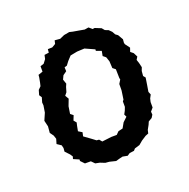

<svg xmlns="http://www.w3.org/2000/svg" viewBox="-54 -758 363 368"><g transform="rotate(-15 127.5 -574.0)"><path d="M135 -443 122 -445H114L104 -448L95 -449L88 -455L76 -454L68 -461V-464L56 -468L57 -473L53 -478L44 -486V-493L42 -499L33 -504L35 -514L32 -521L26 -528V-532V-541L22 -553L27 -568L28 -582L27 -588L29 -598L25 -603L27 -613L32 -619L33 -626L34 -636V-641L43 -645L42 -656L49 -659L54 -667L55 -675L64 -677V-684L73 -685L80 -690L81 -697H92L101 -702L112 -705L119 -704L131 -703L142 -702L150 -704L157 -699L161 -700L174 -696L179 -691L186 -689L192 -684L196 -678L201 -675L208 -665V-658L209 -655L217 -646L215 -638L221 -634L226 -626L223 -620L226 -613L229 -604L227 -597V-587L231 -583L230 -568L229 -555L232 -549L229 -542L228 -535L229 -524L224 -517L225 -511L222 -505L215 -500L213 -494L209 -485L208 -478L202 -475L193 -468L186 -461L176 -457L173 -453L164 -451L159 -447L149 -448L143 -446ZM119 -486 138 -490 149 -491 154 -497 163 -500 168 -511 176 -520 173 -525 176 -532 178 -539 177 -550 179 -553 180 -571 179 -584 183 -592 182 -595 180 -613 174 -617 172 -631 168 -640 162 -644 163 -654 152 -657V-660L132 -667L117 -665L103 -661L96 -652L91 -644L86 -642L87 -634L80 -628L77 -620L81 -611L79 -605L77 -595L73 -589L78 -582L74 -568L73 -553L79 -549L76 -539L81 -534L80 -527L79 -517L87 -513L86 -505L101 -496L109 -491H114Z"/></g></svg>

Font: Winky Rough
Style: Regular
Weight: 400
Designer: Simon Atzbach
Foundry: typofactur
Version: Version 1.206